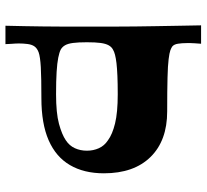

<svg xmlns="http://www.w3.org/2000/svg" viewBox="-46 -694 740 687"><g transform="rotate(90 323.5 -350.0)"><path d="M71.6 0Q72.6 -37.2 73.1 -69.9Q73.6 -102.7 74.1 -134Q74.6 -165.3 74.6 -198.4Q74.6 -231.4 74.6 -268.5Q74.6 -305.6 74.6 -350Q74.6 -371 74.6 -400Q74.6 -429.1 74.2 -464.1Q73.9 -499.2 73.1 -538.2Q72.2 -577.2 71.7 -618Q71.2 -658.8 70.2 -700H136Q135 -686.7 134.4 -677.7Q133.7 -668.7 133.7 -662.4Q133.7 -656.1 133.7 -648.7Q133.7 -631.7 135.9 -617.6Q138 -603.4 145.7 -597Q150.7 -593.4 159.7 -590Q168.7 -586.7 191.1 -583.9Q213.4 -581 257.8 -579.9Q302.2 -578.7 378.3 -578.7Q482.6 -578.7 541.1 -519.2Q599.6 -459.7 599.6 -352.3Q599.6 -280.9 570.2 -230.8Q540.9 -180.6 481.5 -154.6Q422.1 -128.6 330.8 -128.6Q257.4 -128.6 219.7 -126.5Q182.1 -124.3 166.9 -118.8Q151.7 -113.3 144.7 -102.6Q138.7 -93.3 136.9 -78.6Q135 -63.9 135 -47.9Q135 -41.3 135.4 -34.8Q135.7 -28.3 136.4 -20.3Q137 -12.3 137.4 0ZM130.7 -291.4Q130.7 -260.2 133.2 -241.6Q135.7 -223 141.6 -213.1Q147.4 -203.1 157.1 -197.7Q167.1 -192.7 186 -188.9Q204.8 -185.1 236.6 -183.1Q268.5 -181.1 316.7 -181.1Q384 -181.1 422.5 -191.5Q461 -202 481.3 -215.9Q501 -228.9 509.8 -248.5Q518.7 -268.1 518.7 -291.4Q518.7 -314.7 509.8 -334.3Q501 -354 481.3 -366.9Q460.4 -382.5 421.2 -392.2Q382 -401.8 316.7 -401.8Q278.5 -401.8 251 -400.6Q223.5 -399.4 205.5 -397.3Q187.5 -395.1 175.8 -392.1Q164.1 -389.1 157.1 -384.8Q147.4 -379.8 141.6 -369.3Q135.7 -358.8 133.2 -340.5Q130.7 -322.3 130.7 -291.4Z"/></g></svg>

Font: Ojuju ExtraLight
Style: Regular
Weight: 200
Designer: Chisaokwu Joboson, Mirko Velimirovic
Foundry: Udi Foundry
Version: Version 1.000